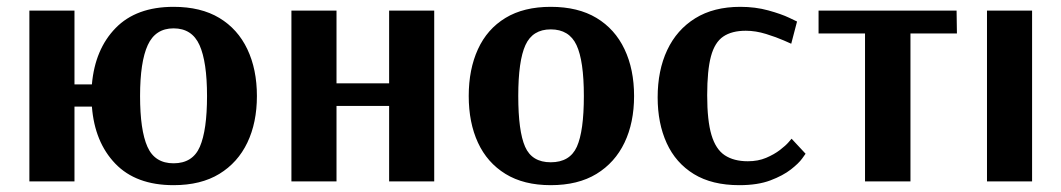

<svg xmlns="http://www.w3.org/2000/svg" viewBox="-20 -531 3107 562"><path d="M488 11Q378 11 317.5 -52Q257 -115 249 -219H198V0H66V-500H198V-284H249Q258 -387 318.5 -449Q379 -511 488 -511Q568 -511 622 -478.5Q676 -446 704 -387Q732 -328 732 -250Q732 -172 704 -113.5Q676 -55 622 -22Q568 11 488 11ZM488 -53Q544 -53 565 -101.5Q586 -150 586 -250Q586 -350 564 -399Q542 -448 488 -448Q435 -448 412.5 -399Q390 -350 390 -250Q390 -150 411.5 -101.5Q433 -53 488 -53Z M833 0V-500H965V-287H1119V-500H1251V0H1119V-221H965V0Z M1592 11Q1513 11 1459.5 -22Q1406 -55 1379 -113.5Q1352 -172 1352 -250Q1352 -328 1379 -387Q1406 -446 1459.5 -478.5Q1513 -511 1592 -511Q1672 -511 1726 -478.5Q1780 -446 1808 -387Q1836 -328 1836 -250Q1836 -172 1808 -113.5Q1780 -55 1726 -22Q1672 11 1592 11ZM1592 -56Q1648 -56 1668.5 -101.5Q1689 -147 1689 -250Q1689 -353 1667.5 -399Q1646 -445 1592 -445Q1539 -445 1518 -399Q1497 -353 1497 -250Q1497 -147 1517 -101.5Q1537 -56 1592 -56Z M2144 11Q2064 11 2011 -21.5Q1958 -54 1931.5 -112Q1905 -170 1905 -246Q1905 -325 1933 -384.5Q1961 -444 2015 -477.5Q2069 -511 2147 -511Q2191 -511 2229 -500.5Q2267 -490 2290 -479Q2313 -468 2313 -468L2296 -403Q2296 -403 2274.5 -412.5Q2253 -422 2222.5 -431.5Q2192 -441 2163 -441Q2122 -441 2097 -424Q2072 -407 2061 -366Q2050 -325 2050 -252Q2050 -178 2062.5 -136Q2075 -94 2101.5 -76.5Q2128 -59 2169 -59Q2199 -59 2222.5 -69Q2246 -79 2263 -92Q2280 -105 2288.5 -115Q2297 -125 2297 -125L2338 -81Q2338 -81 2328 -67Q2318 -53 2295 -35Q2272 -17 2235 -3Q2198 11 2144 11Z M2512 0V-433H2376V-500H2780L2781 -433H2645V0Z M2869 0V-500H3001V0Z"/></svg>

Font: Arsenal SC
Style: Bold
Weight: 700
Designer: Andrij Shevchenko
Foundry: Stairsfor
Version: Version 2.001; ttfautohint (v1.8.4.7-5d5b)